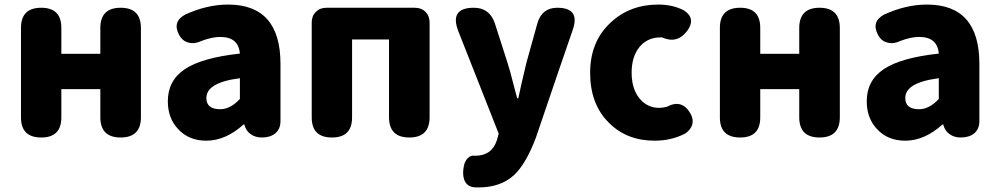

<svg xmlns="http://www.w3.org/2000/svg" viewBox="-20 -603 4380 842"><path d="M161 0Q72 0 72 -88V-481Q72 -569 161 -569Q249 -569 249 -481V-367H420V-480Q420 -569 509 -569Q598 -569 598 -480V-284V-89Q598 0 509 0Q420 0 420 -89V-212H249V-88Q249 0 161 0Z M885 14Q808 14 761 -37Q716 -85 716 -159Q716 -250 791 -300Q866 -350 1032 -368Q1026 -441 946 -441Q910 -441 865 -424Q834 -409 808 -416Q780 -422 765 -451Q735 -508 792 -539Q888 -583 980 -583Q1210 -583 1210 -323V-161V-72Q1210 -37 1187 -18Q1165 0 1128 0Q1100 0 1079.5 -14.5Q1059 -29 1052 -55V-57H1048Q969 14 885 14ZM946 -124Q990 -124 1032 -169V-260Q954 -250 917 -226Q885 -205 885 -173Q885 -124 946 -124Z M1436 0Q1347 0 1347 -88V-504Q1347 -533 1365 -551Q1383 -569 1412 -569H1605H1799Q1828 -569 1846 -551Q1864 -533 1864 -504V-89Q1864 0 1775 0Q1686 0 1686 -89V-430H1524V-88Q1524 0 1436 0Z M2078 219Q2063 219 2056 218Q2025 213 2015 183Q2007 157 2015 121Q2020 102 2032 90Q2045 77 2062 80Q2063 80 2064 80Q2137 80 2159 12L2167 -17L1990 -466Q1950 -569 2058 -569Q2127 -569 2150 -501L2204 -333Q2216 -297 2235 -221Q2244 -189 2248 -172H2253Q2263 -221 2286 -317Q2289 -328 2290 -333L2337 -502Q2357 -569 2424 -569Q2525 -569 2492 -473L2427 -284L2330 1Q2286 117 2234 165Q2175 219 2078 219Z M2851 14Q2728 14 2650 -65Q2568 -146 2568 -284Q2568 -421 2658 -504Q2742 -583 2867 -583Q2931 -583 2980 -557Q3033 -522 2994 -468Q2950 -409 2883 -439Q2880 -439 2877 -439Q2819 -439 2784.5 -397Q2750 -355 2750 -284Q2750 -214 2784 -172Q2818 -130 2871 -130Q2887 -130 2905 -135Q2971 -170 3008 -105Q3022 -80 3016 -57.5Q3010 -35 2986 -18Q2925 14 2851 14Z M3226 0Q3137 0 3137 -88V-481Q3137 -569 3226 -569Q3314 -569 3314 -481V-367H3485V-480Q3485 -569 3574 -569Q3663 -569 3663 -480V-284V-89Q3663 0 3574 0Q3485 0 3485 -89V-212H3314V-88Q3314 0 3226 0Z M3950 14Q3873 14 3826 -37Q3781 -85 3781 -159Q3781 -250 3856 -300Q3931 -350 4097 -368Q4091 -441 4011 -441Q3975 -441 3930 -424Q3899 -409 3873 -416Q3845 -422 3830 -451Q3800 -508 3857 -539Q3953 -583 4045 -583Q4275 -583 4275 -323V-161V-72Q4275 -37 4252 -18Q4230 0 4193 0Q4165 0 4144.5 -14.5Q4124 -29 4117 -55V-57H4113Q4034 14 3950 14ZM4011 -124Q4055 -124 4097 -169V-260Q4019 -250 3982 -226Q3950 -205 3950 -173Q3950 -124 4011 -124Z"/></svg>

Font: GenSenRounded TW H
Style: Regular
Weight: 900
Version: Version 1.501;PS 1;hotconv 16.6.51;makeotf.lib2.5.65220